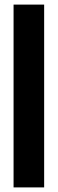

<svg xmlns="http://www.w3.org/2000/svg" viewBox="-20 -770 252 835"><path d="M172 45V-750H39V45Z"/></svg>

Font: Bluebird
Style: SfBd
Weight: 700
Designer: Jasper
Foundry: Cannot Into Space Fonts
Version: Version 0.98